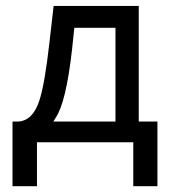

<svg xmlns="http://www.w3.org/2000/svg" viewBox="-20 -482 587 652"><path d="M105.5 1V150.4H22.5V-69.3H41Q90.8 -71.3 113.3 -139.6Q131.8 -194.3 148.4 -341.8L162.1 -461.9H451.2V-69.3H514.6V150.4H432.6V1ZM372.1 -69.3V-387.7H232.4L224.6 -313.5Q204.1 -132.8 168.9 -82L161.1 -69.3Z"/></svg>

Font: BF_TEXT
Style: Regular
Weight: 400
Foundry: EA DICE
Version: Version 1.404